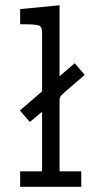

<svg xmlns="http://www.w3.org/2000/svg" viewBox="-20 -715 382 735"><path d="M56.2 -292 141.1 -365.2V-592.8Q141.1 -611.8 130.1 -616.9Q119.1 -622.1 70.8 -622.1H57.1V-680.2L208 -694.8V-422.9L266.1 -473.1L304.2 -428.2Q286.1 -412.1 258.8 -389.2Q220.7 -356.9 214.4 -349.4Q208 -341.8 208 -332Q208 -331.1 208 -330.1V-59.1H291V0H57.1V-59.1H141.1V-287.1L94.2 -248Z"/></svg>

Font: CMU Concrete
Style: Roman
Weight: 500
Version: Version 0.7.0